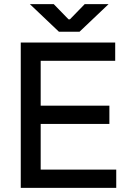

<svg xmlns="http://www.w3.org/2000/svg" viewBox="-20 -905 611 925"><path d="M540 0H80V-700H535V-612H176V-396H507V-308H176V-88H540ZM264 -752 124 -885H239L310 -812H317L388 -885H503L363 -752Z"/></svg>

Font: Rilu
Style: Bold
Weight: 500
Designer: Alí Sinisterra
Foundry: Alí Sinisterra
Version: ""